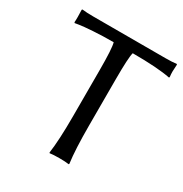

<svg xmlns="http://www.w3.org/2000/svg" viewBox="-155 -770 849 891"><g transform="rotate(30 270.0 -324.0)"><path d="M233.9 -591.8Q174.3 -591.8 124 -588.4Q73.7 -585 52.7 -581.5L32.2 -578.1L29.8 -582Q30.8 -588.9 30.8 -609.9Q30.8 -633.8 29.8 -647.9L32.2 -650.9Q56.6 -647.9 91.8 -647.9H478Q513.7 -647.9 538.1 -650.9L540 -647.9Q538.1 -619.6 538.1 -610.8Q538.1 -595.7 540 -582L538.1 -578.1Q469.2 -591.8 335.9 -591.8Q328.1 -564.5 328.1 -448.2V-200.2Q328.1 -71.3 337.9 0L335.9 2.9Q317.4 0 285.2 0Q252 0 233.9 2.9L231.9 0Q242.2 -71.3 242.2 -200.2V-448.2Q242.2 -562.5 233.9 -591.8Z"/></g></svg>

Font: Linear Smooth
Style: Regular
Weight: 400
Designer: Philipp H. Poll, Flanker
Foundry: Philipp H. Poll, reworked by Flanker
Version: Version 1.061 | FøM Fix